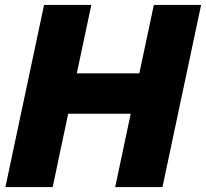

<svg xmlns="http://www.w3.org/2000/svg" viewBox="-20 -760 837 780"><path d="M2 0 159 -740H351L292 -462H546L605 -740H797L640 0H448L511 -298H257L194 0Z"/></svg>

Font: Be Vietnam Pro Black
Style: Italic
Weight: 900
Italic angle: -12°
Designer: Lam Bao, Tony Le, Vietanh Nguyen
Foundry: Yellow Type Foundry
Version: Version 1.002; ttfautohint (v1.8.3)